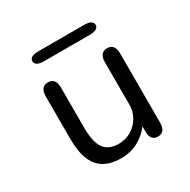

<svg xmlns="http://www.w3.org/2000/svg" viewBox="-147 -772 913 922"><g transform="rotate(-30 309.5 -311.0)"><path d="M146 -481Q188 -481 188 -427V-205.5Q188 -126 213 -90.5Q238 -55 294 -55Q333.5 -55 364.5 -74Q395.5 -93 413.5 -124Q431.5 -155 431.5 -191.5V-427Q431.5 -481 474 -481Q516 -481 516 -427V-45Q516 9 474 9Q440.5 9 434 -28.5L433.5 -71.5Q408 -35.5 365.5 -12.2Q323 11 269 11Q216.5 11 179.5 -9Q142.5 -29 123 -74Q103.5 -119 103.5 -193.5V-427Q103.5 -481 146 -481ZM132 -605.5Q132 -618.5 144 -625.8Q156 -633 181 -633H434Q459 -633 471 -625.8Q483 -618.5 483 -605.5Q483 -593 471 -585.5Q459 -578 434 -578H181Q156 -578 144 -585.5Q132 -593 132 -605.5Z"/></g></svg>

Font: Sono Monospace
Style: Regular
Weight: 400
Designer: Tyler Finck
Foundry: Tyler Finck
Version: Version 2.112